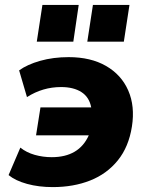

<svg xmlns="http://www.w3.org/2000/svg" viewBox="-20 -752 601 783"><path d="M195 11Q138 11 90.5 -2Q43 -15 15 -38L63 -150Q88 -130 121.5 -120.5Q155 -111 191 -111Q302 -111 342 -200H127L145 -314H352Q344 -356 312 -376.5Q280 -397 229 -397Q154 -397 90 -356L58 -465Q91 -489 144 -504Q197 -519 260 -519Q350 -519 412.5 -483Q475 -447 503 -383Q531 -319 518 -236Q505 -153 460.5 -98Q416 -43 348 -16Q280 11 195 11ZM336 -582 359 -732H508L485 -582ZM130 -582 153 -732H301L279 -582Z"/></svg>

Font: Mulish Black
Style: Italic
Weight: 900
Italic angle: -9°
Designer: Vernon Adams
Foundry: Vernon Adams
Version: Version 3.603; ttfautohint (v1.8.3)